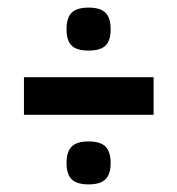

<svg xmlns="http://www.w3.org/2000/svg" viewBox="-20 -564 466 505"><path d="M155 -487Q155 -517 168.5 -530.5Q182 -544 213 -544Q244 -544 257.5 -530.5Q271 -517 271 -487Q271 -457 257.5 -444Q244 -431 213 -431Q182 -431 168.5 -444Q155 -457 155 -487ZM43 -262V-361H384V-262ZM155 -135Q155 -165 168.5 -178.5Q182 -192 213 -192Q244 -192 257.5 -178.5Q271 -165 271 -135Q271 -106 257.5 -92.5Q244 -79 213 -79Q182 -79 168.5 -92.5Q155 -106 155 -135Z"/></svg>

Font: Georama Condensed SemiBold
Style: Regular
Weight: 600
Width: 3
Designer: Jean-Baptiste Levee
Foundry: Production Type
Version: Version 1.000